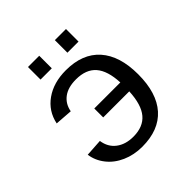

<svg xmlns="http://www.w3.org/2000/svg" viewBox="-186 -824 972 972"><g transform="rotate(-45 300.0 -337.5)"><path d="M529.3 -264.6Q529.3 -130.9 466.6 -60.5Q403.8 9.8 284.7 9.8Q225.6 9.8 176.5 -12Q127.4 -33.7 97.2 -72.3Q66.9 -110.8 60.5 -157.2L153.3 -163.1Q160.6 -113.3 196.8 -85.7Q232.9 -58.1 288.6 -58.1Q359.4 -58.1 395.5 -101.1Q431.6 -144 436 -235.4H249.5V-299.3H436Q432.1 -386.2 396 -427.7Q359.9 -469.2 288.1 -469.2Q230.5 -469.2 196.8 -443.6Q163.1 -418 155.3 -373.5L61.5 -380.4Q76.7 -453.6 136.5 -495.8Q196.3 -538.1 284.2 -538.1Q403.3 -538.1 466.3 -467.3Q529.3 -396.5 529.3 -264.6ZM353 -595.2V-685.1H432.6V-595.2ZM160.6 -595.2V-685.1H241.2V-595.2Z"/></g></svg>

Font: Liberation Mono
Style: Regular
Weight: 400
Monospace: yes
Designer: Steve Matteson
Foundry: Ascender Corporation
Version: Version 2.1.5